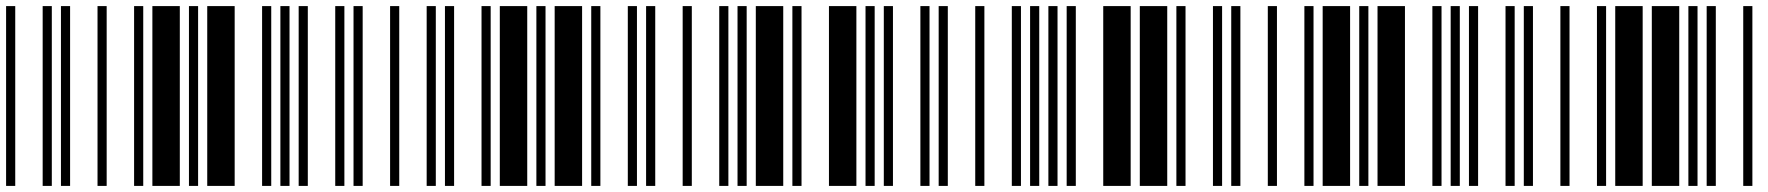

<svg xmlns="http://www.w3.org/2000/svg" viewBox="-20 -610 5800 630"><path d="M0 0V-590H30V0ZM120 0V-590H150V0ZM180 0V-590H210V0ZM300 0V-590H330V0ZM420 0V-590H450V0ZM480 0V-590H570V0ZM600 0V-590H630V0ZM660 0V-590H750V0ZM840 0V-590H870V0ZM900 0V-590H930V0Z M960 0V-590H990V0ZM1080 0V-590H1110V0ZM1140 0V-590H1170V0ZM1260 0V-590H1290V0ZM1380 0V-590H1410V0ZM1440 0V-590H1470V0ZM1560 0V-590H1590V0ZM1620 0V-590H1710V0ZM1740 0V-590H1770V0ZM1800 0V-590H1890V0Z M1920 0V-590H1950V0ZM2040 0V-590H2070V0ZM2100 0V-590H2130V0ZM2220 0V-590H2250V0ZM2340 0V-590H2370V0ZM2400 0V-590H2430V0ZM2460 0V-590H2550V0ZM2580 0V-590H2610V0ZM2700 0V-590H2790V0ZM2820 0V-590H2850V0Z M2880 0V-590H2910V0ZM3000 0V-590H3030V0ZM3060 0V-590H3090V0ZM3180 0V-590H3210V0ZM3300 0V-590H3330V0ZM3360 0V-590H3390V0ZM3420 0V-590H3450V0ZM3480 0V-590H3510V0ZM3600 0V-590H3690V0ZM3720 0V-590H3810V0Z M3840 0V-590H3870V0ZM3960 0V-590H3990V0ZM4020 0V-590H4050V0ZM4140 0V-590H4170V0ZM4260 0V-590H4290V0ZM4320 0V-590H4410V0ZM4440 0V-590H4470V0ZM4500 0V-590H4590V0ZM4680 0V-590H4710V0ZM4740 0V-590H4770V0Z M4800 0V-590H4830V0ZM4920 0V-590H4950V0ZM4980 0V-590H5010V0ZM5100 0V-590H5130V0ZM5220 0V-590H5250V0ZM5280 0V-590H5370V0ZM5400 0V-590H5490V0ZM5520 0V-590H5550V0ZM5580 0V-590H5610V0ZM5700 0V-590H5730V0Z"/></svg>

Font: Libre Barcode 39 Extended
Style: Regular
Weight: 400
Version: Version 1.005; ttfautohint (v1.8.3)